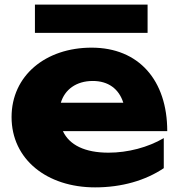

<svg xmlns="http://www.w3.org/2000/svg" viewBox="-20 -794 774 830"><path d="M391 16C507 16 609 -14 688 -67V-197C620 -157 533 -134 449 -134C347 -134 280 -167 252 -227H703C703 -447 580 -588 376 -588C177 -588 30 -467 30 -288C30 -105 183 16 391 16ZM618 -652V-774H131V-652ZM381 -444C448 -444 494 -410 513 -350H243C260 -407 310 -444 381 -444Z"/></svg>

Font: Bounded
Style: Bold
Weight: 700
Designer: Vlad Churkin
Version: Version 3.0